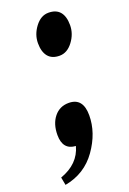

<svg xmlns="http://www.w3.org/2000/svg" viewBox="-158 -551 491 733"><g transform="rotate(-20 87.5 -184.0)"><path d="M62 -408Q62 -443 85 -473.5Q108 -504 139 -504Q170 -504 185.5 -485.5Q201 -467 201 -431.5Q201 -396 178 -365.5Q155 -335 124 -335Q93 -335 77.5 -354Q62 -373 62 -408ZM12 -53Q12 -98 34.5 -126Q57 -154 94 -154Q152 -154 152 -83Q152 -12 105 54.5Q58 121 -24 136L-30 104Q46 77 64 10Q12 7 12 -53Z"/></g></svg>

Font: Andada
Style: Bold Italic
Weight: 700
Italic angle: -8.29999°
Designer: Carolina Giovagnoli
Foundry: Carolina Giovagnoli
Version: Version 1.003